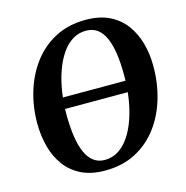

<svg xmlns="http://www.w3.org/2000/svg" viewBox="-111 -857 940 972"><g transform="rotate(-15 359.0 -371.5)"><path d="M127.5 -344 128.5 -403H594.5L593 -344ZM322 10Q250.5 10 199.2 -15Q148 -40 115.2 -84Q82.5 -128 67 -185.2Q51.5 -242.5 51 -306.5Q50.5 -393.5 74.5 -473.5Q98.5 -553.5 145.5 -616.5Q192.5 -679.5 262 -716.2Q331.5 -753 423 -753Q495 -753 546.5 -727.8Q598 -702.5 630.5 -658.5Q663 -614.5 678.5 -558.2Q694 -502 694 -439.5Q694.5 -352 671 -271Q647.5 -190 600.5 -126.8Q553.5 -63.5 483.8 -26.8Q414 10 322 10ZM334.5 -42.5Q374 -42.5 406.5 -63.2Q439 -84 463.8 -121Q488.5 -158 505.5 -207.5Q522.5 -257 531 -315Q539.5 -373 539 -435Q539 -497 531.8 -545.8Q524.5 -594.5 509.2 -629Q494 -663.5 469.5 -681.5Q445 -699.5 410 -699.5Q371 -699.5 338.5 -679Q306 -658.5 281.2 -621.5Q256.5 -584.5 239.5 -535.5Q222.5 -486.5 214 -429.2Q205.5 -372 205.5 -311Q206 -248 213.5 -198.2Q221 -148.5 236.5 -113.8Q252 -79 276.5 -60.8Q301 -42.5 334.5 -42.5Z"/></g></svg>

Font: Merriweather 36pt
Style: Bold Italic
Weight: 700
Italic angle: -7.8°
Version: Version 2.101